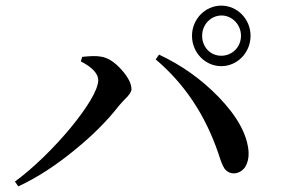

<svg xmlns="http://www.w3.org/2000/svg" viewBox="-20 -745 999 682"><path d="M45 -83C112 -114 178 -157 245 -212C308 -263 361 -316 403 -370C408 -375 414 -383 423 -392C439 -407 447 -419 447 -428C447 -448 435 -471 412 -497C387 -525 362 -541 337 -544C322 -547 300 -546 272 -543L267 -527C308 -506 329 -483 329 -460C329 -393 168 -199 33 -100ZM777 -147C794 -122 831 -123 851 -152C860 -167 864 -184 863 -205C859 -266 823 -332 756 -401C695 -464 624 -514 545 -551L533 -534C636 -447 710 -335 756 -199C764 -173 771 -156 777 -147ZM766 -725C709 -725 662 -677 662 -618C662 -558 709 -510 766 -510C823 -510 870 -558 870 -618C870 -677 823 -725 766 -725ZM766 -547C727 -547 698 -578 698 -618C698 -658 729 -690 767 -690C804 -690 836 -658 836 -618C836 -578 805 -547 766 -547Z"/></svg>

Font: AllPunType SemiBold
Style: Regular
Weight: 600
Version: 1.0